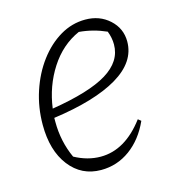

<svg xmlns="http://www.w3.org/2000/svg" viewBox="-81 -558 585 636"><g transform="rotate(-15 211.0 -239.5)"><path d="M190 8Q123 8 82 -45Q41 -98 41 -186Q41 -246 59 -300.5Q77 -355 108.5 -397Q140 -439 180.5 -463Q221 -487 267 -487Q316 -487 349.5 -456.5Q383 -426 383 -381Q383 -311 305.5 -265Q228 -219 84 -199Q84 -192 84 -185Q84 -118 111 -59Q155 -35 200 -35Q284 -35 350 -123L360 -115Q334 -57 289.5 -24.5Q245 8 190 8ZM338 -383Q338 -406 329 -429Q284 -449 236 -453Q175 -426 136 -365.5Q97 -305 87 -230Q217 -251 277.5 -288Q338 -325 338 -383Z"/></g></svg>

Font: Piazzolla ExtraLight
Style: Italic
Weight: 200
Italic angle: -11.3°
Designer: Juan Pablo del Peral
Foundry: Huerta Tipografica
Version: Version 1.330